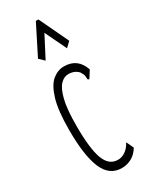

<svg xmlns="http://www.w3.org/2000/svg" viewBox="-183 -723 616 777"><g transform="rotate(-30 125.0 -334.0)"><path d="M141 11Q83 11 57.5 -49Q32 -109 32 -228Q32 -320 47.5 -371Q63 -422 88 -442.5Q113 -463 142 -463Q206 -463 227 -400L210 -373L205 -366L199 -370Q199 -377 198 -385.5Q197 -394 188 -408Q171 -427 141 -427Q122 -427 105 -410Q88 -393 77 -350Q66 -307 66 -228Q66 -122 84 -74Q102 -26 143 -26Q160 -25 177.5 -36.5Q195 -48 207 -71L223 -37Q208 -12 186.5 -0.5Q165 11 141 11ZM90 -520 67 -542 136 -679H148L213 -542L190 -520L142 -620Z"/></g></svg>

Font: Inconsolata UltraCondensed Light
Style: Regular
Weight: 300
Width: 1
Monospace: yes
Designer: Raph Levien, Cyreal, Brenton Simpson
Foundry: Raph Levien, Cyreal, Google
Version: Version 3.001; ttfautohint (v1.8.2.53-6de2)